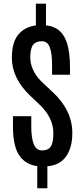

<svg xmlns="http://www.w3.org/2000/svg" viewBox="-20 -879 433 1019"><path d="M177.7 120.1H231.4V-16.6H177.7ZM170.4 -725.1H224.1V-859.4H170.4ZM208 4.9C261.4 4.9 300.7 -10.9 325.9 -42.5C351.2 -74.1 363.8 -117.5 363.8 -172.9C363.8 -213.2 355.1 -251.5 337.6 -287.8C320.2 -324.1 294.4 -358.1 260.3 -389.6L207.5 -439C191.6 -453.9 178.5 -469.2 168.5 -484.9C158.4 -500.5 151.1 -516.3 146.7 -532.2C142.3 -548.2 140.3 -564 140.6 -579.6C141.6 -610.2 147.1 -631.3 157 -642.8C166.9 -654.4 181.8 -660.2 201.7 -660.2C222.2 -660.2 236.4 -649.3 244.4 -627.4C252.4 -605.6 256.3 -574.2 256.3 -533.2V-482.4H351.6V-517.6C351.6 -574.9 345.9 -620.1 334.5 -653.3C323.1 -686.5 306.2 -710.3 283.7 -724.6C261.2 -738.9 233.6 -746.1 200.7 -746.1C151.5 -746.1 113 -732.2 85 -704.3C57 -676.5 43 -633 43 -573.7C43 -536.3 51.1 -500.9 67.4 -467.5C83.7 -434.2 107.3 -402.7 138.2 -373L189.9 -323.7C206.9 -307.8 220.7 -291.4 231.4 -274.7C242.2 -257.9 250.2 -241 255.4 -223.9C260.6 -206.8 263.2 -189.6 263.2 -172.4C263.2 -137.9 258.4 -113.9 248.8 -100.6C239.2 -87.2 224.1 -80.6 203.6 -80.6C183.1 -80.6 168.4 -91.5 159.4 -113.3C150.5 -135.1 146 -166.5 146 -207.5V-262.2H48.8V-207C48.8 -131.2 62.3 -76.9 89.4 -44.2C116.4 -11.5 155.9 4.9 208 4.9Z"/></svg>

Font: Antonio
Style: Regular
Weight: 400
Designer: Vernon Adams
Foundry: Vernon Adams
Version: Version 1.002